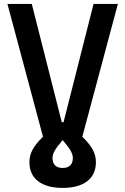

<svg xmlns="http://www.w3.org/2000/svg" viewBox="-20 -713 626 959"><path d="M293 225.6C397.9 225.6 459 179.7 459 97.7C459 55.7 442.9 20 391.1 -29.8L568.8 -693.4H447.3L297.4 -102.5H288.6L138.7 -693.4H17.1L194.8 -29.8C143.1 20 127 55.7 127 97.7C127 179.7 188 225.6 293 225.6ZM242.2 76.2C242.2 54.2 254.4 31.7 293 -13.2C331.5 31.7 343.8 54.2 343.8 76.2C343.8 107.9 326.2 126 293 126C259.8 126 242.2 107.9 242.2 76.2Z"/></svg>

Font: Cascadia Mono SemiBold
Style: Regular
Weight: 600
Monospace: yes
Designer: Aaron Bell
Foundry: Saja Typeworks
Version: Version 2404.023